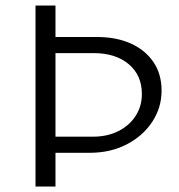

<svg xmlns="http://www.w3.org/2000/svg" viewBox="-20 -678 649 698"><path d="M109.1 0V-658H181.7V-543.5H332.4Q402.8 -543.5 455.3 -519.9Q507.8 -496.3 537.6 -452.7Q567.4 -409.1 567.4 -348.6Q567.4 -286.6 533.4 -235Q499.4 -183.5 440.4 -153Q381.4 -122.5 305.9 -122.5H154.9V-181.1H317.4Q370.3 -181.1 410.6 -201.5Q451 -222 473.4 -257.2Q495.8 -292.4 495.8 -336.1Q495.8 -404.5 448 -444.7Q400.1 -484.9 320.9 -484.9H181.7V0Z"/></svg>

Font: Ysabeau
Style: Bold
Weight: 700
Designer: Christian Thalmann (Catharsis Fonts)
Version: Version 2.000;gftools[0.9.27.dev2+g8671c4b]